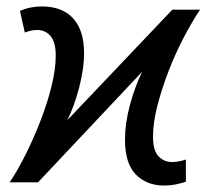

<svg xmlns="http://www.w3.org/2000/svg" viewBox="-20 -566 650 596"><path d="M490 10Q435 10 401.5 -24.5Q368 -59 368 -132Q368 -183 383 -239Q398 -295 421 -343L98 0H10Q36 -39 61 -89.5Q86 -140 107 -194.5Q128 -249 140.5 -300.5Q153 -352 153 -394Q153 -435 137 -454Q121 -473 95 -473Q84 -473 74.5 -470.5Q65 -468 57 -465L42 -532Q73 -546 110 -546Q173 -546 207 -509Q241 -472 241 -400Q241 -354 226 -295.5Q211 -237 189 -193L515 -536H601Q575 -497 549 -447Q523 -397 502 -342Q481 -287 468 -235.5Q455 -184 455 -142Q455 -99 472 -81Q489 -63 514 -63Q525 -63 537.5 -65.5Q550 -68 557 -71V-2Q543 3 525.5 6.5Q508 10 490 10Z"/></svg>

Font: Manna Sans
Style: Italic
Weight: 400
Italic angle: -12°
Designer: Monotype Design Team
Foundry: Monotype Imaging Inc.
Version: Version 2.001.1; ttfautohint (v1.8.2)